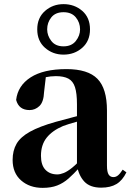

<svg xmlns="http://www.w3.org/2000/svg" viewBox="-20 -891 632 928"><path d="M186 17Q123 17 82 -19Q41 -55 41 -118Q41 -163 60 -196Q79 -229 125 -254.5Q171 -280 249 -302Q288 -313 338.5 -326Q389 -339 429 -349V-323Q389 -313 349 -302Q309 -291 285 -282Q233 -260 205.5 -225.5Q178 -191 178 -138Q178 -93 199.5 -70.5Q221 -48 257 -48Q271 -48 288.5 -55Q306 -62 329.5 -81Q353 -100 385 -136L402 -81H364Q336 -50 311 -28Q286 -6 256.5 5.5Q227 17 186 17ZM469 16Q415 16 387.5 -13.5Q360 -43 352 -92V-95V-387Q352 -440 342.5 -469.5Q333 -499 310.5 -511Q288 -523 250 -523Q225 -523 198.5 -517.5Q172 -512 135 -498L202 -523L193 -446Q191 -398 170.5 -378.5Q150 -359 123 -359Q71 -359 58 -408Q66 -477 128 -517Q190 -557 301 -557Q405 -557 451 -510Q497 -463 497 -357V-91Q497 -60 505 -47.5Q513 -35 528 -35Q540 -35 550 -43Q560 -51 573 -71L591 -58Q572 -19 543 -1.5Q514 16 469 16ZM287 -667Q326 -667 346.5 -693Q367 -719 367 -749Q367 -782 346.5 -807Q326 -832 287 -832Q248 -832 228 -807Q208 -782 208 -749Q208 -719 228 -693Q248 -667 287 -667ZM287 -627Q235 -627 197.5 -660Q160 -693 160 -749Q160 -805 197.5 -838Q235 -871 287 -871Q340 -871 377.5 -838.5Q415 -806 415 -749Q415 -693 377.5 -660Q340 -627 287 -627Z"/></svg>

Font: Noto Serif SC ExtraLight ExtraBold
Style: Regular
Weight: 800
Version: Version 2.002-H1;hotconv 1.1.0;makeotfexe 2.6.0